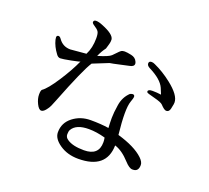

<svg xmlns="http://www.w3.org/2000/svg" viewBox="-137 -975 1274 1172"><g transform="rotate(20 500.0 -388.5)"><path d="M386 -60Q422 -35 495 -35Q591 -35 591 -121V-122Q591 -136 588 -151Q531 -167 481 -167Q399 -167 373 -122Q367 -112 367 -92Q367 -72 386 -60ZM659 -459Q672 -459 672 -445Q672 -438 662.5 -411.5Q653 -385 653 -331Q653 -277 662 -195Q776 -162 829 -112Q853 -89 853 -69Q853 -26 817 -26H813Q793 -26 763 -59Q714 -113 665 -128Q662 26 480 26Q410 26 359.5 -8.5Q309 -43 309 -84V-85Q309 -146 358 -184Q407 -222 473 -222Q539 -222 590 -214Q588 -245 588 -278V-279Q588 -312 596.5 -365.5Q605 -419 642 -454L653 -458Q656 -459 659 -459ZM822 -515Q812 -540 806 -554Q785 -602 703 -643Q683 -653 683 -668Q683 -683 701 -683Q711 -683 723 -677Q781 -651 837 -607Q916 -545 916 -498Q916 -492 915 -486Q914 -480 909 -456.5Q904 -433 885 -433Q872 -433 847 -460Q837 -471 790 -483Q743 -495 740 -498.5Q737 -502 737 -505Q737 -519 765.5 -519Q794 -519 822 -515ZM461 -589 359 -548Q323 -494 232 -262Q215 -216 203 -201Q184 -173 168 -173Q152 -173 137 -203.5Q122 -234 122 -261Q122 -288 129 -294Q160 -315 211 -393.5Q262 -472 291 -537Q290 -534 236.5 -523.5Q183 -513 168 -513Q153 -513 142 -529Q112 -569 102 -610Q100 -619 100 -625Q100 -637 112 -638Q121 -638 130 -625Q158 -585 207 -585Q215 -585 309 -594Q333 -640 333 -703Q333 -735 325 -746.5Q317 -758 298.5 -769.5Q280 -781 280 -789Q280 -803 297 -803Q314 -803 340 -792Q418 -761 423 -729Q423 -726 423 -717Q423 -708 416.5 -687Q410 -666 410 -665Q389 -637 375 -604Q443 -624 459 -639.5Q475 -655 483.5 -664.5Q492 -674 500.5 -680.5Q509 -687 524 -687Q539 -687 567.5 -681Q596 -675 606 -652Q610 -644 610 -638Q610 -619 580 -614Q564 -611 520.5 -601Q477 -591 461 -589Z"/></g></svg>

Font: Sawarabi Mincho
Style: Regular
Weight: 400
Version: Version 1.00